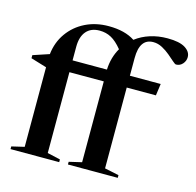

<svg xmlns="http://www.w3.org/2000/svg" viewBox="-107 -855 987 966"><g transform="rotate(15 386.0 -371.5)"><path d="M283.5 0H30V-14L96 -29.5V-444L13.5 -469V-485L97.5 -513Q104.5 -576 138.8 -624Q173 -672 227 -698.8Q281 -725.5 348 -725.5Q432.5 -725.5 484.5 -691Q517 -716 559 -729.5Q601 -743 649.5 -743Q712 -743 741.8 -724.2Q771.5 -705.5 771.5 -677.5Q771.5 -657.5 757.8 -642Q744 -626.5 724 -626.5Q718.5 -626.5 705.2 -638.5Q692 -650.5 673.2 -666.2Q654.5 -682 632 -694Q609.5 -706 585.5 -706Q514.5 -706 514.5 -604V-512H675L666.5 -450.5H514.5V-29.5L588.5 -14V0H329V-14L395 -29.5V-450.5H216V-29.5L283.5 -14ZM216 -583V-512H395Q397.5 -575.5 427 -626.5Q397.5 -662.5 370.2 -677.2Q343 -692 309.5 -692Q264.5 -692 240.2 -663.5Q216 -635 216 -583Z"/></g></svg>

Font: Newsreader Display Medium
Style: Regular
Weight: 500
Designer: Hugues Gentile
Foundry: Production Type
Version: Version 1.001